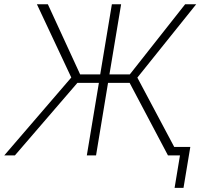

<svg xmlns="http://www.w3.org/2000/svg" viewBox="-35 -748 972 924"><path d="M547.9 -727.5 491.7 -390.1H589.8L856 -727.5H909.2L626 -374.5L825.2 0H773.4L588.9 -349.1H484.9L427.2 0H382.8L440.9 -349.1H337.4L36.6 0H-14.6L308.1 -375L142.6 -727.5H195.3L350.6 -390.1H447.3L503.4 -727.5ZM805.2 156.2 831.1 0H784.2L791 -41H880.9L848.1 156.2Z"/></svg>

Font: Inter Extra Light
Style: Italic
Weight: 200
Italic angle: -9.39999°
Designer: Rasmus Andersson
Foundry: rsms
Version: Version 4.000;git-3c8e0fc